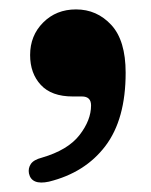

<svg xmlns="http://www.w3.org/2000/svg" viewBox="-20 -200 321 408"><path d="M134.5 5Q89.5 5 66.8 -19.5Q44 -44 44 -83Q44 -124.5 71.8 -152.2Q99.5 -180 141.5 -180Q186 -180 216.5 -147Q247 -114 247 -45.5Q247 53.5 204 110.2Q161 167 84 186Q47 194 41.5 168.5Q39.5 157.5 45.5 148.5Q51.5 139.5 69 135Q124 119 148.8 87.2Q173.5 55.5 173.5 24Q173.5 5 154 5Z"/></svg>

Font: Fraunces 72pt Soft
Style: Bold
Weight: 700
Version: Version 1.000;[b76b70a41]